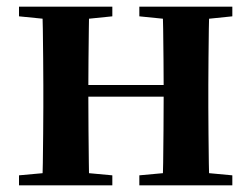

<svg xmlns="http://www.w3.org/2000/svg" viewBox="-20 -556 755 576"><path d="M106 0Q108 -25 108.5 -67Q109 -109 109.5 -154.5Q110 -200 110 -235V-301Q110 -336 109.5 -381Q109 -426 108.5 -468.5Q108 -511 106 -536H248Q247 -511 246.5 -468Q246 -425 245.5 -378Q245 -331 245 -292V-271Q245 -218 245.5 -165Q246 -112 246.5 -68.5Q247 -25 248 0ZM467 0Q469 -25 469.5 -68.5Q470 -112 470.5 -165Q471 -218 471 -271V-292Q471 -331 470.5 -378Q470 -425 469.5 -468Q469 -511 467 -536H608Q607 -511 606.5 -468.5Q606 -426 605.5 -381Q605 -336 605 -301V-235Q605 -200 605.5 -154.5Q606 -109 606.5 -67Q607 -25 608 0ZM37 0V-30L147 -40H209L317 -30V0ZM37 -507V-536H317V-507L209 -496H147ZM398 0V-30L507 -40H570L677 -30V0ZM398 -507V-536H677V-507L570 -496H507ZM177 -266V-301H537V-266Z"/></svg>

Font: Noto Serif TC
Style: Bold
Weight: 700
Designer: Ryoko NISHIZUKA 西塚涼子 (kana & ideographs); Frank Grießhammer (Latin, Greek & Cyrillic); Wenlong ZHANG 张文龙 (bopomofo); San
Foundry: Adobe
Version: Version 2.002-H1;hotconv 1.1.0;makeotfexe 2.6.0